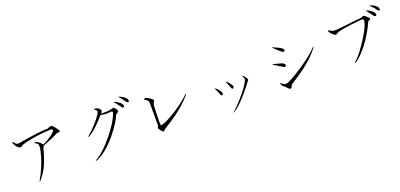

<svg xmlns="http://www.w3.org/2000/svg" viewBox="17 -1822 5967 2865"><g transform="rotate(-20 3000.0 -389.5)"><path d="M219.7 -650.4H199.2Q183.6 -654.3 171.9 -665Q164.1 -671.9 158.2 -681.6Q146.5 -700.2 137.7 -700.2Q129.9 -700.2 134.8 -681.6Q141.6 -656.2 158.2 -633.8Q172.9 -613.3 192.4 -599.6Q210.9 -583 230.5 -586.9Q241.2 -589.8 261.7 -604.5L269.5 -609.4Q336.9 -633.8 469.7 -655.3Q598.6 -675.8 707 -679.7Q752.9 -686.5 761.7 -668.9Q769.5 -655.3 752.9 -636.7Q714.8 -596.7 642.6 -552.7Q579.1 -514.6 554.7 -508.8Q541 -533.2 509.8 -557.6Q479.5 -580.1 466.8 -580.1Q439.5 -581.1 438.5 -575.2Q437.5 -570.3 457 -564.5Q472.7 -555.7 481.4 -545.9Q493.2 -532.2 493.2 -515.6V-474.6Q471.7 -350.6 413.1 -207Q368.2 -99.6 327.1 -32.2Q313.5 -7.8 317.4 -4.9Q320.3 -2 337.9 -22.5Q413.1 -109.4 462.9 -222.7Q491.2 -287.1 522.5 -395.5Q534.2 -435.5 539.1 -452.1Q547.9 -477.5 556.6 -489.3L625 -517.6Q693.4 -544.9 723.6 -558.6Q775.4 -581.1 796.9 -595.7L817.4 -598.6Q840.8 -599.6 847.7 -603.5Q858.4 -609.4 854.5 -626Q835 -655.3 812.5 -682.6Q794.9 -704.1 781.2 -717.8Q763.7 -731.4 745.1 -729.5Q730.5 -726.6 704.1 -710.9Q618.2 -709 500 -693.4Q432.6 -684.6 315.4 -666Z M1485.4 -701.2 1484.4 -685.5Q1452.1 -618.2 1363.3 -521.5Q1295.9 -449.2 1248 -409.2Q1223.6 -390.6 1226.6 -385.7Q1229.5 -379.9 1257.8 -397.5Q1324.2 -437.5 1409.2 -522.5Q1463.9 -577.1 1508.8 -631.8Q1528.3 -623 1564.5 -620.1Q1599.6 -617.2 1635.7 -620.1Q1680.7 -627 1692.4 -618.2Q1699.2 -613.3 1696.3 -601.6Q1658.2 -474.6 1507.8 -289.1Q1358.4 -104.5 1235.4 -31.2Q1208 -18.6 1211.9 -11.7Q1216.8 -5.9 1247.1 -20.5Q1326.2 -55.7 1412.1 -131.8Q1487.3 -197.3 1559.6 -287.1Q1623 -364.3 1670.9 -442.4Q1715.8 -513.7 1729.5 -553.7L1750 -569.3Q1763.7 -578.1 1768.6 -583Q1776.4 -590.8 1778.3 -598.6Q1769.5 -626 1748 -648.4Q1726.6 -670.9 1712.9 -665Q1682.6 -651.4 1633.8 -647.5Q1605.5 -645.5 1553.7 -646.5H1523.4V-647.5Q1536.1 -659.2 1540 -665Q1546.9 -675.8 1546.9 -689.5Q1537.1 -717.8 1509.8 -734.4Q1485.4 -749 1457 -749Q1443.4 -747.1 1445.3 -741.2Q1447.3 -738.3 1460 -729.5Q1471.7 -721.7 1476.6 -716.8Q1485.4 -709 1485.4 -701.2ZM1888.7 -781.2 1871.1 -790Q1855.5 -797.9 1853.5 -793Q1852.5 -789.1 1869.1 -774.4L1937.5 -685.5Q1955.1 -662.1 1970.7 -671.9Q1985.4 -680.7 1972.7 -712.9Q1963.9 -731.4 1934.6 -753.9Q1911.1 -771.5 1888.7 -781.2ZM1793.9 -733.4 1776.4 -742.2Q1760.7 -749 1759.8 -744.1Q1758.8 -740.2 1775.4 -725.6Q1797.9 -697.3 1813.5 -677.7Q1832 -653.3 1843.8 -635.7Q1861.3 -612.3 1877 -622.1Q1891.6 -630.9 1878.9 -663.1Q1871.1 -681.6 1840.8 -704.1Q1818.4 -720.7 1793.9 -733.4Z M2231.4 -637.7H2210.9Q2194.3 -633.8 2197.3 -628.9Q2198.2 -625 2213.9 -615.2Q2234.4 -602.5 2244.1 -592.8Q2259.8 -576.2 2261.7 -556.6V-195.3Q2261.7 -185.5 2257.8 -177.7Q2256.8 -173.8 2252 -167Q2249 -163.1 2248 -160.2Q2246.1 -156.2 2246.1 -150.4Q2260.7 -123 2280.3 -101.6Q2300.8 -78.1 2315.4 -77.1Q2320.3 -82 2327.1 -87.9Q2331.1 -90.8 2338.9 -98.6Q2349.6 -109.4 2355.5 -114.3Q2366.2 -122.1 2376 -125L2380.9 -128.9Q2489.3 -195.3 2565.4 -252Q2705.1 -356.4 2803.7 -469.7Q2820.3 -493.2 2814.5 -495.1Q2808.6 -496.1 2780.3 -464.8Q2683.6 -374 2539.1 -285.2Q2402.3 -200.2 2328.1 -179.7Q2314.5 -173.8 2309.6 -175.8Q2302.7 -177.7 2300.8 -194.3Q2298.8 -210 2298.8 -250Q2299.8 -277.3 2301.8 -357.4L2306.6 -483.4Q2306.6 -502.9 2312.5 -518.6Q2316.4 -528.3 2325.2 -541Q2332 -550.8 2333 -554.7Q2335.9 -560.5 2332 -566.4Q2332 -579.1 2293.9 -605.5Q2256.8 -631.8 2231.4 -637.7Z M3715.8 -405.3 3714.8 -389.6Q3710.9 -379.9 3705.1 -367.2Q3699.2 -357.4 3689.5 -337.9Q3644.5 -260.7 3543 -144.5Q3456.1 -45.9 3405.3 -2.9Q3379.9 17.6 3388.7 16.6Q3396.5 15.6 3422.9 -2.9Q3495.1 -51.8 3594.7 -165Q3656.2 -234.4 3728.5 -329.1L3745.1 -350.6Q3754.9 -362.3 3757.8 -367.2Q3761.7 -375 3758.8 -379.9Q3752.9 -397.5 3738.3 -418Q3721.7 -440.4 3706.1 -453.1Q3695.3 -453.1 3696.3 -448.2Q3696.3 -444.3 3703.1 -433.6Q3709 -424.8 3710.9 -419.9Q3714.8 -412.1 3715.8 -405.3ZM3274.4 -401.4 3262.7 -411.1Q3248 -420.9 3246.1 -418Q3244.1 -415 3253.9 -399.4Q3264.6 -377 3275.4 -351.6Q3290 -319.3 3294.9 -300.8Q3310.5 -275.4 3324.2 -290Q3338.9 -304.7 3326.2 -335.9Q3320.3 -346.7 3302.7 -369.1Q3285.2 -392.6 3274.4 -401.4ZM3459 -440.4 3447.3 -450.2Q3433.6 -460.9 3431.6 -457Q3430.7 -454.1 3440.4 -438.5Q3451.2 -416 3461.9 -390.6Q3475.6 -358.4 3480.5 -339.8Q3496.1 -314.5 3510.7 -330.1Q3524.4 -344.7 3511.7 -375Q3504.9 -386.7 3488.3 -408.2Q3469.7 -431.6 3459 -440.4Z M4205.1 -460 4187.5 -465.8Q4177.7 -467.8 4179.7 -461.9Q4182.6 -456.1 4196.3 -447.3Q4220.7 -430.7 4256.8 -409.2Q4290 -388.7 4319.3 -372.1Q4341.8 -355.5 4355.5 -369.1Q4370.1 -383.8 4350.6 -407.2Q4341.8 -418.9 4317.4 -428.7Q4301.8 -433.6 4264.6 -443.4Q4244.1 -448.2 4233.4 -451.2Q4216.8 -456.1 4205.1 -460ZM4293.9 -689.5 4279.3 -696.3Q4262.7 -704.1 4259.8 -701.2Q4256.8 -698.2 4271.5 -685.5Q4289.1 -667 4320.3 -638.7Q4347.7 -613.3 4374 -592.8Q4409.2 -571.3 4418 -592.8Q4426.8 -613.3 4400.4 -633.8Q4384.8 -646.5 4348.6 -665Q4317.4 -679.7 4293.9 -689.5ZM4279.3 -120.1H4265.6Q4253.9 -120.1 4242.2 -126Q4229.5 -131.8 4216.8 -142.6Q4194.3 -168 4190.4 -157.2Q4186.5 -146.5 4213.9 -105.5Q4231.4 -94.7 4246.1 -80.1Q4254.9 -72.3 4268.6 -57.6Q4279.3 -44.9 4285.2 -40Q4293.9 -32.2 4304.7 -29.3Q4317.4 -28.3 4325.2 -37.1Q4330.1 -43 4335.9 -58.6Q4338.9 -66.4 4340.8 -70.3Q4343.8 -76.2 4347.7 -80.1L4367.2 -93.8Q4510.7 -184.6 4593.8 -248Q4738.3 -359.4 4828.1 -474.6Q4850.6 -504.9 4848.6 -507.8Q4846.7 -509.8 4822.3 -487.3Q4729.5 -387.7 4526.4 -254.9Q4335.9 -130.9 4279.3 -120.1Z M5258.8 -621.1H5216.8Q5198.2 -622.1 5179.7 -630.9Q5168.9 -635.7 5152.3 -647.5Q5138.7 -657.2 5134.8 -657.2Q5128.9 -656.2 5129.9 -637.7Q5141.6 -614.3 5165 -590.8Q5187.5 -569.3 5213.9 -554.7H5228.5Q5246.1 -582 5383.8 -604.5Q5461.9 -617.2 5629.9 -633.8H5639.6Q5683.6 -641.6 5688.5 -615.2Q5690.4 -599.6 5677.7 -566.4L5676.8 -561.5Q5659.2 -489.3 5553.7 -327.1Q5446.3 -160.2 5369.1 -91.8Q5331.1 -61.5 5342.8 -60.5Q5354.5 -59.6 5387.7 -85Q5480.5 -155.3 5581.1 -295.9Q5673.8 -427.7 5736.3 -564.5Q5739.3 -574.2 5748 -580.1Q5752.9 -584 5764.6 -587.9Q5776.4 -591.8 5779.3 -595.7Q5785.2 -601.6 5781.2 -613.3L5757.8 -636.7Q5737.3 -658.2 5727.5 -666Q5710.9 -679.7 5698.2 -678.7Q5693.4 -678.7 5688.5 -676.8Q5684.6 -675.8 5676.8 -671.9Q5669.9 -668.9 5665 -667Q5658.2 -664.1 5652.3 -662.1Q5587.9 -657.2 5514.6 -649.4Q5471.7 -644.5 5398.4 -635.7Q5340.8 -628.9 5317.4 -627Q5279.3 -622.1 5258.8 -621.1ZM5791 -730.5 5776.4 -736.3Q5762.7 -740.2 5762.7 -736.3Q5761.7 -733.4 5776.4 -718.8Q5792 -701.2 5805.7 -683.6Q5813.5 -672.9 5826.2 -654.3L5835 -641.6Q5844.7 -625 5857.4 -618.2Q5869.1 -611.3 5878.9 -615.2Q5887.7 -619.1 5888.7 -630.9Q5890.6 -643.6 5881.8 -661.1Q5863.3 -682.6 5837.9 -703.1Q5810.5 -724.6 5791 -730.5ZM5866.2 -786.1 5855.5 -790Q5838.9 -793.9 5838.9 -790Q5838.9 -786.1 5855.5 -773.4Q5875 -755.9 5895.5 -731.4Q5913.1 -710.9 5926.8 -689.5Q5943.4 -668.9 5957 -673.8Q5971.7 -680.7 5959 -719.7Q5944.3 -741.2 5915 -760.7Q5889.6 -778.3 5866.2 -786.1Z"/></g></svg>

Font: Batang
Style: Regular
Weight: 400
Version: Version 2.21